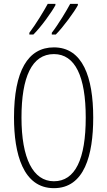

<svg xmlns="http://www.w3.org/2000/svg" viewBox="-20 -1064 559 1001"><path d="M386 -1037V-1044H346C328 -1010 283 -935 250 -893V-884H271C309 -922 369 -1004 386 -1037ZM269 -1037V-1044H229C210 -1009 168 -939 133 -893V-884H154C194 -923 251 -1003 269 -1037ZM466 -451C466 -662 411 -817 261 -817C126 -817 53 -695 53 -451C53 -263 100 -83 261 -83C420 -83 466 -255 466 -451ZM92 -451C92 -662 146 -782 261 -782C372 -782 427 -665 427 -451C427 -234 372 -119 261 -119C152 -119 92 -239 92 -451Z"/></svg>

Font: Noto Sans Kannada UI ExtraCondensed ExtraLight
Style: Regular
Weight: 200
Width: 2
Designer: Jelle Bosma - Monotype Design Team
Foundry: Monotype Imaging Inc.
Version: Version 2.005